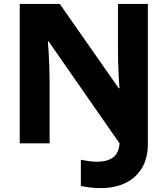

<svg xmlns="http://www.w3.org/2000/svg" viewBox="-20 -734 858 983"><path d="M496 229Q463 229 437.5 225.5Q412 222 394 218V84Q412 87 432 90.5Q452 94 477 94Q530 94 559.5 71.5Q589 49 592 0L229 -522H225Q227 -502 229 -468Q231 -434 232.5 -394.5Q234 -355 234 -318V0H81V-714H286L588 -282H592Q590 -301 588 -336.5Q586 -372 585 -412Q584 -452 584 -487V-714H737V2Q737 76 706.5 126.5Q676 177 622 203Q568 229 496 229Z"/></svg>

Font: Noto Sans Georgian ExtraBold
Style: Regular
Weight: 800
Designer: Monotype Design Team, Akaki Razmadze
Foundry: Google LLC
Version: Version 2.005; ttfautohint (v1.8.4.7-5d5b)